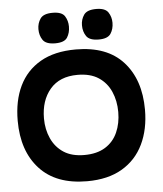

<svg xmlns="http://www.w3.org/2000/svg" viewBox="-54 -791 722 852"><g transform="rotate(-5 307.5 -365.0)"><path d="M300 14Q162 14 89 -65.5Q16 -145 16 -280Q16 -369 47.5 -434.5Q79 -500 142 -536.5Q205 -573 300 -573Q439 -573 511 -493.5Q583 -414 583 -280Q583 -193 551 -126.5Q519 -60 456 -23Q393 14 300 14ZM298 -103Q354 -103 391 -126Q428 -149 446 -189.5Q464 -230 464 -280Q464 -330 446 -371Q428 -412 391.5 -436Q355 -460 298 -460Q218 -460 175.5 -410Q133 -360 133 -280Q133 -231 151.5 -190.5Q170 -150 206 -126.5Q242 -103 298 -103ZM212 -608Q171 -608 157 -628.5Q143 -649 143 -677Q143 -703 157 -723.5Q171 -744 212 -744Q253 -744 266 -723.5Q279 -703 279 -677Q279 -649 266 -628.5Q253 -608 212 -608ZM406 -608Q365 -608 351 -628.5Q337 -649 337 -677Q337 -703 351 -723.5Q365 -744 406 -744Q446 -744 459.5 -723.5Q473 -703 473 -677Q473 -649 459.5 -628.5Q446 -608 406 -608Z"/></g></svg>

Font: Darker Grotesque ExtraBold
Style: Regular
Weight: 800
Designer: Gabriel Lam
Foundry: TypeRant
Version: Version 1.000;gftools[0.9.28]